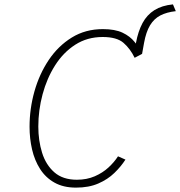

<svg xmlns="http://www.w3.org/2000/svg" viewBox="-20 -845 823 877"><path d="M592 -599 601 -649Q611 -702.5 631.2 -740Q651.5 -777.5 685.5 -798.8Q719.5 -820 770 -825L783 -794Q741.5 -789.5 712.5 -774.5Q683.5 -759.5 665.2 -729.2Q647 -699 638 -649L629 -599ZM327 12Q269.5 12 229 -10.8Q188.5 -33.5 163.2 -73Q138 -112.5 126.5 -162.2Q115 -212 115 -266Q115 -348 137.2 -427.2Q159.5 -506.5 202.5 -570.8Q245.5 -635 307.8 -673.5Q370 -712 450 -712Q505 -712 539.5 -695.8Q574 -679.5 594.8 -653.5Q615.5 -627.5 629 -599L595 -581Q575 -622.5 544.2 -649.2Q513.5 -676 449 -676Q378.5 -676 323.8 -640.8Q269 -605.5 231.5 -546.2Q194 -487 174.5 -414.2Q155 -341.5 155 -267Q155 -203 172.2 -147.5Q189.5 -92 228.2 -58Q267 -24 331 -24Q376.5 -24 412.8 -39.8Q449 -55.5 475.5 -80Q502 -104.5 519 -131L553 -116Q532.5 -84 502.2 -54.8Q472 -25.5 429 -6.8Q386 12 327 12Z"/></svg>

Font: Overpass Thin
Style: Italic
Weight: 250
Italic angle: -10°
Designer: Delve Withrington, Dave Bailey, Thomas Jockin
Foundry: Delve Fonts LLC
Version: Version 4.000